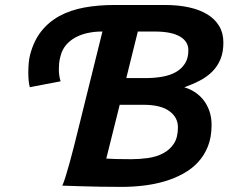

<svg xmlns="http://www.w3.org/2000/svg" viewBox="-20 -730 898 755"><path d="M522 -606 476.6 -422.9H552.2Q587.9 -422.9 618.9 -428.5Q649.9 -434.1 672.4 -447Q694.8 -460 707.8 -481Q720.7 -502 720.7 -532.2Q720.7 -567.4 687 -586.7Q653.3 -606 588.9 -606ZM397.9 -106.4Q409.7 -105.5 434.6 -104.7Q459.5 -104 496.1 -104Q529.3 -104 562.3 -108.6Q595.2 -113.3 621.3 -127Q647.5 -140.6 663.6 -165Q679.7 -189.5 679.7 -229Q679.7 -268.6 645.8 -293.2Q611.8 -317.9 544.9 -317.9H450.7ZM97.2 -387.2Q94.2 -397 92.8 -412.6Q91.3 -428.2 91.3 -445.8Q91.3 -464.4 93 -482.4Q94.7 -500.5 98.1 -513.7Q112.3 -568.8 141.8 -606.4Q171.4 -644 214.1 -667.2Q256.8 -690.4 311.5 -700.4Q366.2 -710.4 430.2 -710.4H628.9Q680.2 -710.4 722.7 -701.2Q765.1 -691.9 795.2 -673.6Q825.2 -655.3 841.8 -627.7Q858.4 -600.1 858.4 -563Q858.4 -525.4 847.2 -497.8Q835.9 -470.2 815.7 -449.5Q795.4 -428.7 767.1 -413.8Q738.8 -398.9 704.6 -386.7Q725.6 -380.9 745.1 -368.4Q764.6 -356 779.5 -337.4Q794.4 -318.8 803.2 -293.9Q812 -269 812 -238.3Q812 -191.4 797.9 -155.3Q783.7 -119.1 758.8 -92.3Q733.9 -65.4 700 -46.9Q666 -28.3 627 -16.8Q587.9 -5.4 544.7 -0.2Q501.5 4.9 458.5 4.9Q416 4.9 374.8 4.2Q333.5 3.4 299.8 2.4Q260.7 1.5 225.1 0Q231.4 -14.6 238.5 -37.4Q245.6 -60.1 253.4 -88.6Q261.2 -117.2 269.8 -150.4Q278.3 -183.6 287.1 -219.7L382.8 -606H379.9Q351.6 -606 325.2 -600.3Q298.8 -594.7 277.1 -583Q255.4 -571.3 239.7 -553Q224.1 -534.7 217.8 -508.8Q213.9 -494.6 212.6 -482.2Q211.4 -469.7 211.4 -458.5Q211.4 -444.8 213.1 -433.1Q214.8 -421.4 218.3 -410.2Z"/></svg>

Font: Andika New Basic
Style: Bold Italic
Weight: 700
Italic angle: -14°
Designer: Victor Gaultney, Annie Olsen, Pablo Ugerman
Foundry: SIL International
Version: Version 5.500